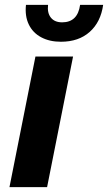

<svg xmlns="http://www.w3.org/2000/svg" viewBox="-20 -771 445 791"><path d="M19 0 126 -538H281L174 0ZM231 -599Q184 -599 149.5 -617.5Q115 -636 98.5 -670.5Q82 -705 87 -751H178Q174 -718 189.5 -698.5Q205 -679 236 -679Q300 -679 310 -751H405Q395 -680 349.5 -639.5Q304 -599 231 -599Z"/></svg>

Font: Montserrat Thin
Style: Bold Italic
Weight: 700
Italic angle: -11.3°
Version: Version 9.000